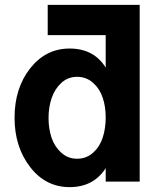

<svg xmlns="http://www.w3.org/2000/svg" viewBox="-20 -749 661 792"><path d="M416 -265.1Q416 -309.1 403.6 -346.2Q391.1 -383.3 363.5 -407.7Q335.9 -432.1 297.9 -432.1Q260.3 -432.1 232.9 -407Q205.6 -381.8 192.9 -344Q180.2 -306.2 180.2 -262.2Q180.2 -218.3 192.6 -181.2Q205.1 -144 232.7 -119.1Q260.3 -94.2 297.9 -94.2Q336.4 -94.2 364 -119.1Q391.6 -144 403.8 -181.6Q416 -219.2 416 -265.1ZM267.1 -548.8Q367.2 -548.8 416 -470.2V-604H176.8V-729H556.2V0H416V-55.2Q365.7 22.9 267.1 22.9Q168.9 22.9 105 -59.1Q40 -142.6 40 -263.2Q40 -385.7 105 -467.8Q169.4 -548.8 267.1 -548.8Z"/></svg>

Font: Miedinger*
Style: Bold
Weight: 700
Version: Version 001.000